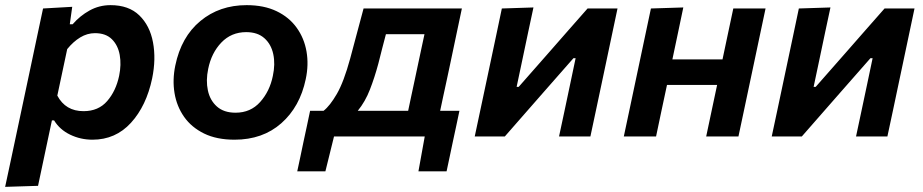

<svg xmlns="http://www.w3.org/2000/svg" viewBox="-50 -531 3590 747"><path d="M-30 196Q-18.5 142 -7.2 89.5Q4 37 17 -24.5L68.5 -267Q79.5 -319 91.8 -377.2Q104 -435.5 117.5 -498L231 -504.5L221.5 -436.5H232.5Q261 -469.5 298.5 -490.2Q336 -511 380 -511Q451 -511 492 -471.2Q533 -431.5 545.2 -366.5Q557.5 -301.5 542 -226Q519.5 -119 459.5 -53.2Q399.5 12.5 310 12.5Q263.5 12.5 223 -7Q182.5 -26.5 160.5 -62.5H152L142.5 -18Q130.5 38.5 120 88.2Q109.5 138 98 192ZM275 -98.5Q333 -98.5 367 -137.8Q401 -177 413.5 -236Q422.5 -279.5 415.8 -317.2Q409 -355 385.2 -378.5Q361.5 -402 319.5 -402Q289.5 -402 262.2 -385.5Q235 -369 211.5 -340L173 -159Q205 -98.5 275 -98.5Z M862.5 12.5Q793 12.5 744 -11.5Q695 -35.5 666.2 -76.5Q637.5 -117.5 629 -169Q620.5 -220.5 632 -276Q655 -387.5 729.5 -449.2Q804 -511 909.5 -511Q977 -511 1026 -487.5Q1075 -464 1104.2 -423.2Q1133.5 -382.5 1142.5 -330.8Q1151.5 -279 1139.5 -223Q1117 -115.5 1044.5 -51.5Q972 12.5 862.5 12.5ZM866.5 -92.5Q925 -92.5 962.2 -134.2Q999.5 -176 1011.5 -235.5Q1021.5 -281.5 1013.2 -320.2Q1005 -359 978.5 -382.5Q952 -406 908 -406Q850 -406 811.2 -365.5Q772.5 -325 760 -263Q750.5 -218 758.8 -179.2Q767 -140.5 794 -116.5Q821 -92.5 866.5 -92.5Z M1106.5 135.5Q1112.5 106.5 1118.8 78Q1125 49.5 1130.5 22Q1137 -8.5 1143.8 -39.8Q1150.5 -71 1156.5 -100H1209Q1233.5 -119 1260.5 -165.5Q1287.5 -212 1312.5 -303.5Q1327.5 -360 1340 -406.5Q1352.5 -453 1364.5 -498H1747Q1735.5 -443.5 1724.5 -391.5Q1713.5 -339.5 1698.5 -268L1687.5 -216.5Q1680 -182.5 1674 -154.2Q1668 -126 1662.5 -100H1737.5Q1731.5 -71 1724.8 -39.8Q1718 -8.5 1711.5 22Q1705.5 51 1699.5 79Q1693.5 107 1687.5 135.5H1578L1602.5 0H1249.5L1216 135.5ZM1422 -283.5Q1407.5 -229.5 1389.2 -182.5Q1371 -135.5 1342 -100H1538Q1543.5 -126 1549.5 -154.5Q1555.5 -183 1563 -217.5L1573.5 -267Q1582 -306 1588.5 -337.5Q1595 -369 1601.5 -398H1451.5Q1444.5 -371.5 1437.2 -343.5Q1430 -315.5 1422 -283.5Z M1797 0Q1808.5 -54.5 1819.2 -104.5Q1830 -154.5 1843 -216.5L1853.5 -266Q1869 -338 1880 -391Q1891 -444 1902.5 -498L2025.5 -502Q2015 -453 2005 -406.2Q1995 -359.5 1982 -297L1960 -193H1968L2088 -329.5Q2123.5 -370 2161 -412.8Q2198.5 -455.5 2236 -498H2352.5Q2341 -443.5 2330 -391.5Q2319 -339.5 2303.5 -266L2293 -216.5Q2280 -155 2269.2 -104.2Q2258.5 -53.5 2247 0H2125Q2136 -51 2145.8 -97.2Q2155.5 -143.5 2167.5 -200L2189.5 -304.5H2181L2065.5 -173Q2028 -130 1990 -86.8Q1952 -43.5 1914 0Z M2377 0Q2388.5 -54 2399.2 -104.5Q2410 -155 2423 -217L2433.5 -266.5Q2449 -339 2460 -391.8Q2471 -444.5 2482.5 -498L2608.5 -502Q2598.5 -453.5 2588.5 -406.5Q2578.5 -359.5 2566 -300H2761Q2773.5 -359 2783.2 -404.8Q2793 -450.5 2803 -498H2928.5Q2917 -444.5 2906 -391.8Q2895 -339 2879.5 -266.5L2869 -217Q2856 -155 2845.2 -104.5Q2834.5 -54 2823 0H2697.5Q2709 -54 2719.2 -102.5Q2729.5 -151 2740 -200.5H2545Q2533 -144.5 2523 -97.5Q2513 -50.5 2502.5 0Z M2952.5 0Q2964 -54.5 2974.8 -104.5Q2985.5 -154.5 2998.5 -216.5L3009 -266Q3024.5 -338 3035.5 -391Q3046.5 -444 3058 -498L3181 -502Q3170.5 -453 3160.5 -406.2Q3150.5 -359.5 3137.5 -297L3115.5 -193H3123.5L3243.5 -329.5Q3279 -370 3316.5 -412.8Q3354 -455.5 3391.5 -498H3508Q3496.5 -443.5 3485.5 -391.5Q3474.5 -339.5 3459 -266L3448.5 -216.5Q3435.5 -155 3424.8 -104.2Q3414 -53.5 3402.5 0H3280.5Q3291.5 -51 3301.2 -97.2Q3311 -143.5 3323 -200L3345 -304.5H3336.5L3221 -173Q3183.5 -130 3145.5 -86.8Q3107.5 -43.5 3069.5 0Z"/></svg>

Font: Commissioner SemiBold
Style: Italic
Weight: 600
Italic angle: -12°
Designer: Kostas Bartsokas
Foundry: Kostas Bartsokas
Version: Version 1.000; ttfautohint (v1.8.3)